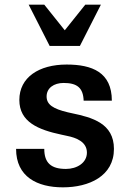

<svg xmlns="http://www.w3.org/2000/svg" viewBox="-20 -790 558 824"><path d="M49 -151C49 -31 140 14 250 14C362 14 469 -34 469 -151C469 -261 375 -286 289 -304L271 -308C208 -323 180 -341 180 -376C180 -412 211 -434 253 -434C311 -434 337 -413 339 -358H460C460 -480 375 -513 266 -513C147 -513 63 -458 63 -361C63 -266 145 -233 244 -212L267 -207C308 -199 353 -181 353 -135C353 -91 310 -65 263 -65C199 -65 170 -91 170 -151ZM193 -593H323L413 -770H346L258 -660L170 -770H103Z"/></svg>

Font: Perun SemiBold
Style: Regular
Weight: 600
Foundry: Copyright (c) Stefan Peev, Context Ltd, 2016
Version: Version 1.089